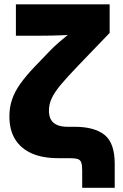

<svg xmlns="http://www.w3.org/2000/svg" viewBox="-20 -748 583 908"><path d="M368.7 140.1V59.1Q368.7 33.2 364.3 20.5Q359.9 7.8 346.9 3.9Q334 0 307.6 0H253.9Q181.2 0 129.9 -22.7Q78.6 -45.4 51.5 -89.4Q24.4 -133.3 24.4 -197.8Q24.4 -240.2 36.9 -277.1Q49.3 -314 75.7 -351.3Q102.1 -388.7 143.6 -432.1L216.3 -507.8Q234.4 -526.9 262 -550.5Q289.6 -574.2 319.6 -597.9Q349.6 -621.6 375 -640.6L368.7 -586.4Q346.2 -584.5 321.3 -583.3Q296.4 -582 270.5 -581.1Q244.6 -580.1 219 -579.6Q193.4 -579.1 169.4 -579.1H55.2V-727.5H498.5V-592.3L351.1 -439Q299.8 -385.7 269 -349.1Q238.3 -312.5 224.9 -283.9Q211.4 -255.4 211.4 -225.1Q211.4 -198.2 221.4 -181.4Q231.4 -164.6 251.2 -156.5Q271 -148.4 299.8 -148.4H333Q426.3 -148.4 474.4 -110.1Q522.5 -71.8 522.5 26.4V140.1Z"/></svg>

Font: Inter 28pt Black
Style: Regular
Weight: 900
Designer: Rasmus Andersson
Foundry: rsms
Version: Version 4.001;git-66647c0bb